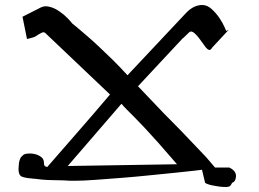

<svg xmlns="http://www.w3.org/2000/svg" viewBox="-20 -724 1037 768"><path d="M70 -657 145 -695Q154 -699 164 -699Q172 -699 186.5 -694.5Q201 -690 219 -677.5Q237 -665 250.5 -651Q264 -637 269 -630Q270 -629 273 -627Q275 -625 277.5 -623Q280 -621 284 -618Q298 -606 321 -586.5Q344 -567 371.5 -541.5Q399 -516 429.5 -486Q460 -456 490 -423L725 -673Q755 -704 789 -704Q809 -704 827 -687.5Q845 -671 858 -651.5Q871 -632 878 -616Q885 -600 885 -600L895 -605L829 -534Q823 -524 818 -524Q815 -524 809.5 -528Q804 -532 794 -547Q788 -555 780.5 -565.5Q773 -576 765 -584.5Q757 -593 752 -595.5Q747 -598 744 -598Q740 -598 736 -594L712 -571V-572L532 -379Q583 -325 634 -272L703 -202Q754 -149 805 -95L840 -54H897Q924 -41 924 -20Q924 -11 920.5 -3.5Q917 4 909 7Q908 8 908 8Q906 13 901.5 18.5Q897 24 883 24Q869 24 855 22Q841 20 829 17.5Q817 15 809.5 12Q802 9 801 7V10L788 -45Q788 -45 788 -45Q788 -45 760 -41.5Q732 -38 685.5 -33.5Q639 -29 581 -23Q523 -17 466 -12.5Q409 -8 360 -4.5Q311 -1 283 -1H261Q247 -2 235 -2.5Q223 -3 212 -3Q192 -3 171 -4Q150 -5 127 -8Q123 -8 120 -9H115Q112 -10 108 -10Q81 -12 67.5 -17.5Q54 -23 54 -48Q54 -54 55.5 -68.5Q57 -83 63 -94Q67 -99 73.5 -104.5Q80 -110 100 -110Q107 -110 115.5 -108.5Q124 -107 132 -103.5Q140 -100 146.5 -94.5Q153 -89 155 -80Q155 -78 155.5 -76.5Q156 -75 156 -68Q157 -63 158.5 -60.5Q160 -58 169 -56Q234 -131 294.5 -200Q355 -269 420 -346L159 -594V-593Q157 -595 154 -595Q151 -595 145.5 -592.5Q140 -590 132 -585Q129 -583 126.5 -581Q124 -579 119.5 -577Q115 -575 108 -573Q101 -571 88 -568ZM251 -60 688 -67Q646 -116 613.5 -152.5Q581 -189 556.5 -215Q532 -241 515 -258Q498 -275 486 -287Q472 -301 470 -304.5Q468 -308 465 -308Z"/></svg>

Font: New Athena Unicode
Style: Bold
Weight: 700
Designer: J. Rusten 1997; rev. by R. Hancock 2001, 2002, rev. by D. Mastronarde 2002-2021
Foundry: Society for Classical Studies (formerly American Philological Association)
Version: Version 5.008